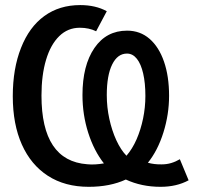

<svg xmlns="http://www.w3.org/2000/svg" viewBox="-20 -718 783 748"><path d="M714.8 -15.6Q668 9.8 605.5 9.8Q531.2 9.8 470.2 -18.6Q408.7 9.8 325.7 9.8Q232.9 9.8 166.7 -33Q100.6 -75.7 65.2 -154.8Q29.8 -233.9 29.8 -343.3Q29.8 -450.7 62 -531.7Q93.8 -612.8 152.6 -655.5Q211.4 -698.2 292.5 -698.2Q352.5 -698.2 396 -674.3L354.5 -596.2Q326.7 -609.9 291 -609.9Q244.1 -609.9 210.7 -577.1Q177.2 -544.4 159.4 -484.9Q141.6 -425.3 141.6 -345.7Q141.6 -91.3 319.8 -78.1Q349.1 -75.2 384.8 -81.5Q346.2 -130.4 323.7 -200.7Q301.3 -271 301.3 -347.7Q301.3 -462.9 347.7 -530.8Q394 -598.6 475.1 -598.6Q525.9 -598.6 562.5 -566.9Q599.1 -535.2 618.9 -478Q638.7 -420.9 638.7 -344.7Q638.7 -272.5 616.7 -202.1Q594.7 -131.8 556.2 -84Q580.6 -77.1 609.4 -77.6Q629.4 -77.6 646.7 -82.8Q664.1 -87.9 680.7 -97.7ZM472.7 -111.3Q495.6 -137.7 512 -175Q528.3 -212.4 537.4 -256.1Q546.4 -299.8 546.4 -344.2Q546.4 -394.5 537.8 -431.6Q529.3 -468.8 513.2 -489Q497.1 -509.3 474.6 -509.3Q438 -509.3 417 -466.8Q396 -424.3 396 -347.7Q396 -300.3 406 -254.6Q416 -209 433.3 -171.4Q450.7 -133.8 472.7 -111.3Z"/></svg>

Font: Arimo Medium
Style: Regular
Weight: 500
Designer: Steve Matteson
Foundry: Monotype Imaging Inc.
Version: Version 1.33